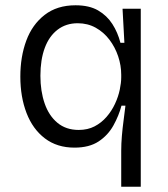

<svg xmlns="http://www.w3.org/2000/svg" viewBox="-20 -547 636 727"><path d="M439 160V23Q439 -3 441.5 -32.5Q444 -62 448 -91.5Q452 -121 455 -147H440Q430 -109 409.5 -72Q389 -35 353.5 -11.5Q318 12 262 12Q196 12 150 -23Q104 -58 80.5 -119Q57 -180 57 -257Q57 -332 79.5 -393Q102 -454 149 -490.5Q196 -527 266 -527Q318 -527 351.5 -507.5Q385 -488 405.5 -456Q426 -424 436 -385H451L444 -514H513V-259V160ZM278 -55Q312 -55 338 -68.5Q364 -82 383.5 -104.5Q403 -127 415.5 -154Q428 -181 433.5 -207.5Q439 -234 439 -254V-264Q439 -299 427.5 -333.5Q416 -368 394.5 -396.5Q373 -425 342.5 -442Q312 -459 274 -459Q230 -459 198 -434.5Q166 -410 149.5 -365.5Q133 -321 133 -260Q133 -202 149 -155.5Q165 -109 197.5 -82Q230 -55 278 -55Z"/></svg>

Font: Bricolage Grotesque 96pt ExtraBold Light
Style: Regular
Weight: 300
Version: Version 1.001;gftools[0.9.33.dev8+g029e19f]